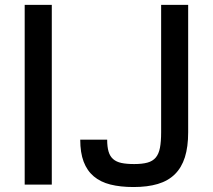

<svg xmlns="http://www.w3.org/2000/svg" viewBox="-20 -747 861 777"><path d="M413.7 -181.8Q413.7 -152.7 419.4 -133.5Q425.1 -114.3 437.9 -103.2Q450.6 -92 471.4 -87.5Q492.2 -83.1 523.1 -83.1Q555.8 -83.1 576.9 -89Q598 -94.8 610.3 -109.4Q622.5 -123.9 627.3 -148.8Q632.1 -173.7 632.1 -211.6V-727.3H741.5V-211.6Q741.5 -152.7 728.2 -110.6Q714.8 -68.5 687.5 -41.7Q660.2 -14.9 618.6 -2.5Q577.1 9.9 520.2 9.9Q467.3 9.9 427 -0.2Q386.7 -10.3 359.6 -33.2Q332.4 -56.1 318.5 -92.7Q304.7 -129.3 304.7 -181.8ZM79.9 0V-727.3H189.6V0Z"/></svg>

Font: Cannonade Med
Style: Regular
Weight: 500
Designer: Rasmus Andersson
Foundry: rsms
Version: Version 3.012;git-f93a4a705